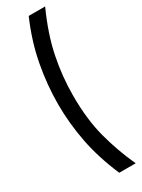

<svg xmlns="http://www.w3.org/2000/svg" viewBox="-206 -714 599 810"><g transform="rotate(-30 94.0 -309.0)"><path d="M188 -691Q140 -585 121 -492Q102 -399 102 -304Q102 -190 125.5 -101Q149 -12 188 73H108Q65 -27 47 -120Q29 -213 29 -306Q29 -399 47 -495.5Q65 -592 108 -691Z"/></g></svg>

Font: Bricolage Grotesque 48pt Condensed Light
Style: Regular
Weight: 300
Width: 3
Designer: Mathieu Triay
Foundry: Atelier Triay
Version: Version 1.000; ttfautohint (v1.8.4.7-5d5b);gftools[0.9.32]